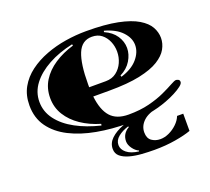

<svg xmlns="http://www.w3.org/2000/svg" viewBox="-133 -749 1250 1142"><g transform="rotate(-20 491.5 -177.5)"><path d="M567 22Q463 22 369.5 5Q276 -12 204 -48.5Q132 -85 91 -142Q50 -199 50 -278Q50 -343 77.5 -392Q105 -441 152.5 -476.5Q200 -512 260.5 -535Q321 -558 387 -568.5Q453 -579 517 -579Q637 -579 716 -563Q795 -547 840.5 -519.5Q886 -492 904.5 -458.5Q923 -425 923 -389Q923 -354 904.5 -320.5Q886 -287 842 -259.5Q798 -232 721 -215.5Q644 -199 526 -199H425Q435 -111 473 -68.5Q511 -26 587 -26Q660 -26 717.5 -40.5Q775 -55 817 -74.5Q859 -94 885 -108.5Q911 -123 920 -123Q926 -123 934.5 -119Q943 -115 943 -103Q943 -92 925 -78Q907 -64 879 -49.5Q851 -35 819 -23Q764 -2 696 10Q628 22 567 22ZM623 -252Q692 -273 728 -314.5Q764 -356 764 -402Q764 -447 726.5 -486.5Q689 -526 618 -545L616 -537Q664 -516 688.5 -479.5Q713 -443 713 -402Q713 -362 689.5 -323Q666 -284 620 -261ZM421 -279Q421 -268 421 -259H526Q566 -259 593.5 -280Q621 -301 635.5 -333.5Q650 -366 650 -402Q650 -436 637 -466.5Q624 -497 599.5 -516.5Q575 -536 538 -536Q474 -536 447.5 -471.5Q421 -407 421 -279ZM412 -20 414 -30Q346 -50 293.5 -85.5Q241 -121 211 -169.5Q181 -218 181 -278Q181 -339 211 -387Q241 -435 294 -470Q347 -505 415 -525L413 -534Q325 -515 257.5 -478Q190 -441 151.5 -390.5Q113 -340 113 -278Q113 -216 151.5 -165Q190 -114 257.5 -77.5Q325 -41 412 -20ZM660 224Q620 224 578.5 221Q537 218 503 208.5Q469 199 448 181.5Q427 164 427 134Q427 97 456 69.5Q485 42 534 23Q583 4 643.5 -7Q704 -18 768 -22V-6Q702 4 669.5 34.5Q637 65 637 106Q637 143 660 159.5Q683 176 715 176Q742 176 770 163Q798 150 821 128Q844 106 854 80H893V189Q855 203 793 213.5Q731 224 660 224ZM569 201 571 196Q550 187 533.5 164Q517 141 517 119Q517 70 562 44L559 39Q520 51 493.5 72.5Q467 94 467 124Q467 152 493.5 173.5Q520 195 569 201Z"/></g></svg>

Font: Diplomata
Style: Regular
Weight: 400
Designer: Eduardo Rodriguez Tunni
Foundry: Eduardo Rodriguez Tunni
Version: Version 1.002; ttfautohint (v1.8.4.7-5d5b);gftools[0.9.23]